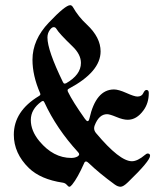

<svg xmlns="http://www.w3.org/2000/svg" viewBox="-20 -709 631 739"><path d="M33.2 -190.4Q33.2 -281.2 129.9 -339.4Q135.3 -342.3 135.3 -345.5Q135.3 -348.6 134.3 -350.6Q105 -418 105 -479Q105 -556.2 168 -622.1Q231.4 -689 250 -689Q256.3 -689 260.7 -681.6Q281.7 -644.5 314.5 -614.3Q367.2 -564.9 367.2 -511.2Q367.2 -432.6 245.1 -367.7Q240.2 -365.2 240.2 -361.8Q240.2 -358.4 241.7 -355.5Q259.3 -318.8 306.6 -252Q313 -242.7 317.4 -242.7Q321.8 -242.7 324.2 -252.9Q349.1 -364.7 418.9 -364.7Q436 -364.7 466.6 -351.1Q497.1 -337.4 508.8 -337.4Q525.4 -337.4 531.2 -350.1Q537.1 -362.8 543.5 -362.8Q552.7 -362.8 552.7 -351.1Q552.7 -312 532.2 -284.2Q505.9 -248 471.7 -248Q453.6 -248 428 -258.8Q402.3 -269.5 392.1 -269.5Q360.8 -269.5 344.2 -225.6Q342.3 -220.2 342.3 -215.3Q342.3 -205.6 349.6 -196.8Q440.4 -88.4 487.8 -88.4Q509.3 -88.4 538.1 -112.8Q544.4 -118.2 547.9 -118.2Q557.6 -118.2 557.6 -109.4Q557.6 -89.8 472.7 -7.8Q454.6 9.8 444.1 9.8Q433.6 9.8 421.4 1Q361.8 -42.5 321.3 -81.5Q315.4 -87.4 310.8 -87.4Q306.2 -87.4 303.7 -80.6Q278.8 -24.4 257.8 1.5Q251 9.8 247.1 9.8Q243.2 9.8 237.3 2.7Q231.4 -4.4 221.7 -5.9Q136.2 -18.6 90.8 -62.5Q33.2 -119.1 33.2 -190.4ZM131.3 -166Q185.1 -101.1 254.4 -101.1Q268.6 -101.1 278.8 -106.9Q284.7 -110.8 284.7 -115Q284.7 -119.1 280.3 -123.5Q197.8 -213.4 150.9 -314.9Q148.4 -320.3 145.5 -320.3Q142.6 -320.3 139.2 -317.9Q98.6 -288.6 98.6 -247.1Q98.6 -205.6 131.3 -166ZM162.6 -564.5Q162.6 -515.6 222.2 -393.1Q225.1 -387.2 228.3 -387.2Q231.4 -387.2 233.9 -388.2Q291.5 -420.9 291.5 -466.8Q291.5 -499.5 259.3 -530.3Q207.5 -580.1 197.3 -597.7Q193.4 -604.5 186.8 -604.5Q180.2 -604.5 173.3 -595.7Q162.6 -582.5 162.6 -564.5Z"/></svg>

Font: UnifrakturMaguntia19
Style: Book
Weight: 400
Designer: j. 'mach' wust, Gerrit Ansmann, Georg Duffner, based on a font by Peter Wiegel, original typeface by Carl Albert Fahrenw
Version: Version 2017-03-19